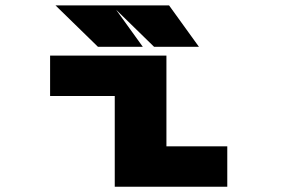

<svg xmlns="http://www.w3.org/2000/svg" viewBox="-20 -712 1090 732"><path d="M524.5 -533.5H353.5L191.5 -691.5H624.5L738.5 -533.5H567.5L422.5 -675ZM614.5 -154H846.5V0H417.5V-346H171V-500H614.5Z"/></svg>

Font: League Mono Extended ExtraBold
Style: Regular
Weight: 800
Width: 9
Designer: Tyler Finck
Foundry: The League of Moveable Type / Tyler Finck
Version: Version 2.210